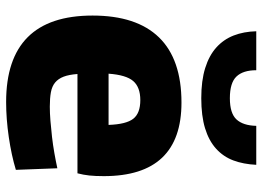

<svg xmlns="http://www.w3.org/2000/svg" viewBox="-132 -694 836 611"><g transform="rotate(90 285.5 -389.0)"><path d="M305 9Q30 9 30 -266Q30 -406 99.5 -477.5Q169 -549 307 -549Q541 -549 541 -302Q541 -275 539 -256Q537 -237 532 -218H216Q218 -191 224.5 -174Q231 -157 243 -147Q255 -137 274 -133.5Q293 -130 320 -130Q340 -130 365 -132Q390 -134 416 -137Q442 -140 467.5 -144.5Q493 -149 516 -154L521 -22Q475 -8 417 0.5Q359 9 305 9ZM299 -418Q258 -418 238.5 -395.5Q219 -373 215 -317H378Q376 -373 358.5 -395.5Q341 -418 299 -418ZM293 -612Q237 -612 197 -624.5Q157 -637 131.5 -660Q106 -683 93.5 -715Q81 -747 80 -787H204Q204 -745 224 -724Q244 -703 293 -703Q341 -703 360.5 -724Q380 -745 381 -787H505Q503 -746 491 -714Q479 -682 453.5 -659Q428 -636 388.5 -624Q349 -612 293 -612Z"/></g></svg>

Font: Encode Sans Narrow
Style: ExtraBold
Weight: 800
Designer: Pablo Impallari, Andres Torresi
Foundry: Pablo Impallari, Andres Torresi
Version: Version 1.000; ttfautohint (v1.00) -l 8 -r 50 -G 200 -x 14 -